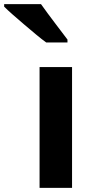

<svg xmlns="http://www.w3.org/2000/svg" viewBox="-112 -902 444 922"><path d="M78 0V-580H234V0ZM110 -698Q89 -713 61.5 -736Q34 -759 4.5 -784Q-25 -809 -50.5 -831.5Q-76 -854 -92 -870V-882H85Q117 -837 152.5 -790.5Q188 -744 212 -712V-698Z"/></svg>

Font: Menbere
Style: Regular
Weight: 400
Designer: Aleme Tadesse
Foundry: Sorkin Type Co
Version: Version 1.000